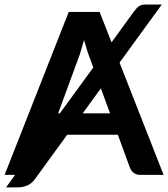

<svg xmlns="http://www.w3.org/2000/svg" viewBox="-26 -776 746 852"><path d="M504.5 -498 700 0H596Q578.5 0 567.5 -8.8Q556.5 -17.5 551 -30.5L497 -178H272L128.5 19.5Q114 39.5 93.8 47.5Q73.5 55.5 54 55.5H1L41 0H-5.5L279 -723H416L469 -588L567 -723Q573.5 -732 579.2 -738.2Q585 -744.5 591 -748.5Q597 -752.5 604.5 -754.2Q612 -756 623 -756H692ZM232 -273H239.5L388 -476.5L374.5 -513.5Q368 -529.5 361 -551.2Q354 -573 347 -598.5Q340 -573 333.2 -551Q326.5 -529 320 -512.5ZM421.5 -384 341 -273H462.5Z"/></svg>

Font: Lato
Style: Bold
Weight: 700
Designer: Lukasz Dziedzic
Foundry: tyPoland Lukasz Dziedzic
Version: Version 2.007; 2014-02-27